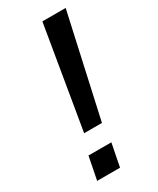

<svg xmlns="http://www.w3.org/2000/svg" viewBox="-179 -743 655 798"><g transform="rotate(-30 148.0 -344.0)"><path d="M284.2 -688 175.8 -198.7H90.3L172.4 -688ZM169.4 -109.4 147.9 0H38.1L59.6 -109.4Z"/></g></svg>

Font: Arimo Medium
Style: Italic
Weight: 500
Italic angle: -12°
Designer: Steve Matteson
Foundry: Monotype Imaging Inc.
Version: Version 1.33